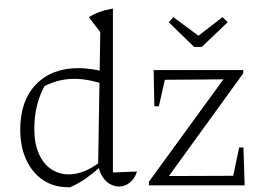

<svg xmlns="http://www.w3.org/2000/svg" viewBox="-20 -778 1087 806"><path d="M266 8Q206 8 161 -22Q116 -52 90.5 -106.5Q65 -161 65 -234Q65 -355 131 -423.5Q197 -492 309 -492Q338 -492 370 -487Q402 -482 436 -472L425 -421Q353 -447 293 -447Q254 -447 218.5 -437Q183 -427 148 -406L172 -425Q149 -388 136.5 -339.5Q124 -291 124 -238Q124 -177 142.5 -134Q161 -91 194 -68.5Q227 -46 269 -46Q300 -46 333 -59Q366 -72 400 -98V-77Q373 -52 342 -30Q311 -8 275 8Q273 8 271 8Q269 8 266 8ZM480 5Q460 5 441.5 -5.5Q423 -16 410 -36.5Q397 -57 392 -86L401 -643L353 -706Q376 -720 400 -728.5Q424 -737 454 -742V-54L555 -58Q549 -38 537 -23.5Q525 -9 510 -2Q495 5 480 5ZM421 -757 420 -758H421ZM605 0V-15L918 -445L672 -443L647 -332H628L625 -484H1001V-470L689 -39L959 -40L984 -159H1002L1007 0ZM795 -581 688 -685 708 -706 813 -628 914 -706 936 -685 827 -581Z"/></svg>

Font: Piazzolla Thin ExtraLight
Style: Regular
Weight: 250
Version: Version 2.005